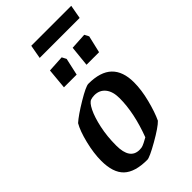

<svg xmlns="http://www.w3.org/2000/svg" viewBox="-246 -870 951 951"><g transform="rotate(-45 229.5 -394.0)"><path d="M21 -149Q21 -202 36.5 -265Q52 -328 72 -362Q101 -388 164.5 -426Q228 -464 246 -464Q330 -464 370.5 -425Q411 -386 411 -309Q411 -256 395 -193.5Q379 -131 360 -91Q338 -68 270.5 -29.5Q203 9 186 9Q100 9 60.5 -28.5Q21 -66 21 -149ZM208 -54Q216 -55 232 -63Q248 -71 258 -77Q305 -202 305 -304Q305 -351 284 -377Q263 -403 227 -403Q213 -403 201 -399Q185 -394 168 -359.5Q151 -325 139 -269.5Q127 -214 127 -150Q127 -53 194 -53Q203 -53 208 -54ZM158 -645 245 -650 257 -627 237 -537H148ZM317 -645 403 -650 415 -627 394 -537H306ZM179 -797H459L446 -725H166Z"/></g></svg>

Font: Grenze Medium
Style: Italic
Weight: 500
Italic angle: -10°
Designer: Renata Polastri
Foundry: Omnibus-Type
Version: Version 1.002; ttfautohint (v1.8)